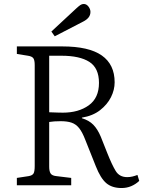

<svg xmlns="http://www.w3.org/2000/svg" viewBox="-20 -934 730 968"><path d="M593 14Q545 14 516 -10.5Q487 -35 463 -96L410 -229Q395 -268 379 -288Q363 -308 341 -315.5Q319 -323 286 -323Q251 -323 228 -319V-94Q228 -70 235.5 -59Q243 -48 265 -46L339 -37V0H65V-37L124 -46Q142 -49 148.5 -58.5Q155 -68 155 -97V-606Q155 -631 148 -640.5Q141 -650 121 -653L65 -662V-700H294Q428 -700 493 -654.5Q558 -609 558 -519Q558 -481 539.5 -444Q521 -407 484.5 -378.5Q448 -350 393 -341V-338Q429 -327 450.5 -305Q472 -283 488 -245L521 -162Q544 -104 563 -72.5Q582 -41 621 -41Q635 -41 647.5 -44Q660 -47 673 -52L682 -22Q664 -5 641.5 4.5Q619 14 593 14ZM297 -366Q376 -366 427.5 -403Q479 -440 479 -516Q479 -591 430.5 -622Q382 -653 290 -653H228V-368Q254 -367 270 -366.5Q286 -366 297 -366ZM256 -751 239 -775 365 -892Q377 -903 385 -908.5Q393 -914 402 -914Q416 -914 426 -901Q436 -888 436 -874Q436 -858 426.5 -846Q417 -834 399 -825Z"/></svg>

Font: Literata 12pt Light
Style: Regular
Weight: 300
Designer: Latin by Veronika Burian and Jose Scaglione. Greek by Irene Vlachou. Cyrillic by Vera Evstafieva.
Foundry: TypeTogether
Version: Version 3.002